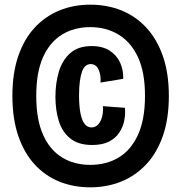

<svg xmlns="http://www.w3.org/2000/svg" viewBox="-20 -700 775 821"><path d="M366 101Q294 101 233.5 76.5Q173 52 128 3Q83 -46 58 -119.5Q33 -193 33 -290Q33 -387 58 -460Q83 -533 128 -581.5Q173 -630 233.5 -655Q294 -680 366 -680Q438 -680 499 -655.5Q560 -631 605.5 -582Q651 -533 676.5 -460Q702 -387 702 -290Q702 -192 676.5 -119Q651 -46 605 3Q559 52 498 76.5Q437 101 366 101ZM366 5Q435 5 487.5 -26.5Q540 -58 570 -123.5Q600 -189 600 -290Q600 -391 570 -455.5Q540 -520 487 -552Q434 -584 366 -584Q297 -584 245 -552Q193 -520 164 -455.5Q135 -391 135 -290Q135 -189 164 -124Q193 -59 245 -27Q297 5 366 5ZM374 -80Q315 -80 280.5 -108Q246 -136 231.5 -182.5Q217 -229 217 -286Q217 -344 231.5 -393Q246 -442 280 -472.5Q314 -503 372 -503Q419 -503 449.5 -483Q480 -463 494 -431.5Q508 -400 507 -363L410 -347Q412 -381 401 -403.5Q390 -426 368 -426Q356 -426 346.5 -418.5Q337 -411 331 -394.5Q325 -378 321.5 -353Q318 -328 318 -293Q318 -247 324 -216Q330 -185 342 -170Q354 -155 371 -155Q388 -155 399.5 -167.5Q411 -180 416.5 -200.5Q422 -221 420 -246L514 -239Q517 -211 511 -183Q505 -155 489 -131.5Q473 -108 445 -94Q417 -80 374 -80Z"/></svg>

Font: Bricolage Grotesque Condensed SemiBold
Style: Regular
Weight: 600
Width: 3
Designer: Mathieu Triay
Foundry: Atelier Triay
Version: Version 1.000;gftools[0.9.30]